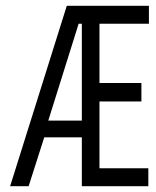

<svg xmlns="http://www.w3.org/2000/svg" viewBox="-20 -644 540 664"><path d="M211 -624H495V-562H324V-357H469V-293H324V-62H493V0H263V-169H133L79 0H15ZM263 -227V-562H252L147 -227Z"/></svg>

Font: Vazir Code
Style: Code
Weight: 400
Foundry: DejaVu fonts team - Redesigned by Saber Rastikerdar
Version: Version 1.1.2